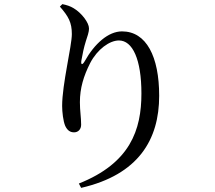

<svg xmlns="http://www.w3.org/2000/svg" viewBox="-20 -834 1040 930"><path d="M328 -669C328 -611 281 -426 281 -321C281 -292 286 -247 296 -224C307 -201 321 -193 339 -193C359 -193 373 -208 373 -230C373 -266 367 -297 367 -339C367 -407 385 -466 417 -529C452 -596 511 -638 556 -638C622 -638 665 -547 665 -381C665 -205 611 -44 362 55L373 76C651 12 751 -158 751 -370C751 -560 689 -682 571 -682C505 -682 438 -623 390 -537C379 -518 371 -519 374 -540C380 -574 386 -603 396 -635C403 -659 411 -675 411 -697C411 -723 377 -770 337 -794C321 -804 302 -810 282 -814L270 -802C312 -754 328 -725 328 -669Z"/></svg>

Font: Noto Serif SC Medium
Style: Regular
Weight: 500
Designer: Ryoko NISHIZUKA 西塚涼子 (kana & ideographs); Frank Grießhammer (Latin, Greek & Cyrillic); Wenlong ZHANG 张文龙 (bopomofo); San
Foundry: Adobe Systems Incorporated
Version: Version 1.001;PS 1.001;hotconv 16.6.54;makeotf.lib2.5.65590